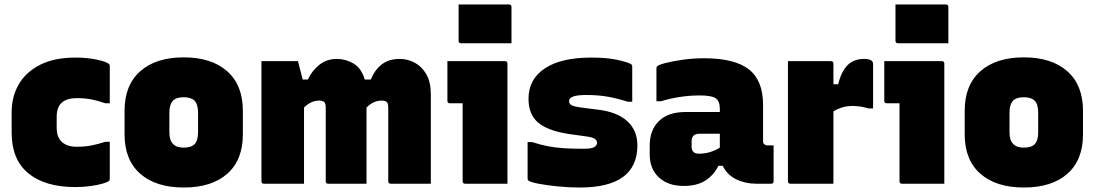

<svg xmlns="http://www.w3.org/2000/svg" viewBox="-20 -820 4890 857"><path d="M317 -563Q370 -563 413.5 -553.5Q457 -544 467 -534Q470 -531 470 -526V-359H450Q419 -370 389.5 -376Q360 -382 322 -382Q279 -382 256 -362Q233 -342 233 -298V-250Q233 -205 259 -184Q270 -175 285.5 -170Q301 -165 322 -165Q360 -165 389.5 -171Q419 -177 450 -187H470V-21Q470 -16 467 -13Q461 -7 438.5 -0.5Q416 6 384 10.5Q352 15 317 15Q181 15 106.5 -46.5Q32 -108 32 -227V-319Q32 -389 64 -444Q96 -499 159.5 -531Q223 -563 317 -563Z M800 -564Q924 -564 994 -502Q1064 -440 1064 -326V-220Q1064 -106 994.5 -44.5Q925 17 800 17Q676 17 606 -44.5Q536 -106 536 -220V-326Q536 -440 606 -502Q676 -564 800 -564ZM800 -386Q766 -386 751 -369.5Q736 -353 736 -317V-229Q736 -193 753 -177Q768 -161 800 -161Q834 -161 849 -177Q864 -193 864 -229V-317Q864 -355 848 -371Q832 -386 800 -386Z M1337 0H1158Q1147 0 1147 -11V-547H1310Q1310 -547 1313.5 -533Q1317 -519 1322 -500Q1327 -481 1331 -465H1354Q1374 -507 1407 -532Q1440 -557 1483 -557Q1523 -557 1558 -536.5Q1593 -516 1608 -465H1635Q1653 -509 1684.5 -533Q1716 -557 1765 -557Q1800 -557 1831.5 -540Q1863 -523 1883 -488.5Q1903 -454 1903 -399V0H1724Q1713 0 1713 -11V-339Q1713 -358 1706.5 -364.5Q1700 -371 1683 -371Q1647 -371 1616 -340V0H1445Q1434 0 1434 -11V-338Q1434 -359 1427 -365Q1420 -371 1405 -371Q1368 -371 1337 -340Z M2045 -11V-359H1988Q1977 -359 1977 -370V-547H2234Q2245 -547 2245 -536V0H2056Q2045 0 2045 -11ZM2027 -800H2252Q2263 -800 2263 -789V-627H2038Q2027 -627 2027 -638Z M2585 -156Q2622 -156 2633.5 -164Q2645 -172 2645 -182Q2645 -192 2636 -199.5Q2627 -207 2598 -211L2525 -221Q2428 -235 2383.5 -271.5Q2339 -308 2339 -379Q2339 -466 2411.5 -514.5Q2484 -563 2619 -563Q2689 -563 2734.5 -553Q2780 -543 2794 -535Q2802 -533 2802 -521V-366H2782Q2738 -380 2695 -388Q2652 -396 2597 -396Q2556 -396 2538 -389Q2520 -382 2520 -369Q2520 -356 2532 -350Q2544 -344 2574 -340L2645 -331Q2734 -321 2779.5 -279.5Q2825 -238 2825 -171Q2825 17 2568 17Q2519 17 2470 12Q2421 7 2386 0.5Q2351 -6 2340 -13Q2335 -16 2335 -24V-186H2355Q2391 -174 2424.5 -167.5Q2458 -161 2496.5 -158.5Q2535 -156 2585 -156Z M3386 -352V-190Q3386 -176 3397 -173Q3401 -171 3405 -171H3433V-11Q3433 0 3422 0H3355Q3306 0 3265.5 -20Q3225 -40 3206 -80H3187Q3165 -37 3127.5 -13.5Q3090 10 3032 10Q2962 10 2921 -28Q2880 -66 2880 -131V-170Q2880 -240 2921.5 -280Q2963 -320 3039 -320H3193V-334Q3193 -369 3174.5 -381.5Q3156 -394 3104 -394Q3016 -394 2930 -368H2910V-514Q2910 -521 2913 -524Q2920 -531 2951.5 -539Q2983 -547 3028.5 -553.5Q3074 -560 3122 -560Q3259 -560 3322.5 -510.5Q3386 -461 3386 -352ZM3067 -166Q3067 -134 3099 -134Q3150 -134 3193 -161V-223H3101Q3084 -223 3075 -214Q3067 -204 3067 -190Z M3700 0H3508Q3497 0 3497 -11V-547H3689Q3700 -547 3700 -536V-444H3721Q3735 -500 3762.5 -528.5Q3790 -557 3837 -557Q3853 -557 3861 -554Q3869 -551 3872 -548Q3877 -543 3877 -536V-336H3857Q3840 -341 3822.5 -344Q3805 -347 3786 -347Q3760 -347 3739 -340.5Q3718 -334 3700 -323Z M3995 -11V-359H3938Q3927 -359 3927 -370V-547H4184Q4195 -547 4195 -536V0H4006Q3995 0 3995 -11ZM3977 -800H4202Q4213 -800 4213 -789V-627H3988Q3977 -627 3977 -638Z M4550 -564Q4674 -564 4744 -502Q4814 -440 4814 -326V-220Q4814 -106 4744.5 -44.5Q4675 17 4550 17Q4426 17 4356 -44.5Q4286 -106 4286 -220V-326Q4286 -440 4356 -502Q4426 -564 4550 -564ZM4550 -386Q4516 -386 4501 -369.5Q4486 -353 4486 -317V-229Q4486 -193 4503 -177Q4518 -161 4550 -161Q4584 -161 4599 -177Q4614 -193 4614 -229V-317Q4614 -355 4598 -371Q4582 -386 4550 -386Z"/></svg>

Font: Recursive Sn Lnr St Blk
Style: Regular
Weight: 900
Version: Version 1.079;hotconv 1.0.112;makeotfexe 2.5.65598; ttfautoh